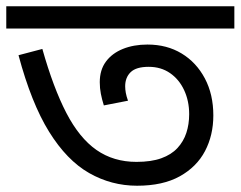

<svg xmlns="http://www.w3.org/2000/svg" viewBox="-30 -642 767 612"><path d="M407 -50Q325 -50 254 -90.5Q183 -131 126.5 -222Q70 -313 29 -466L105 -486Q140 -362 181.5 -282Q223 -202 277.5 -164Q332 -126 405 -126Q452 -126 484 -137.5Q516 -149 535.5 -170Q555 -191 564 -218.5Q573 -246 573 -278Q573 -320 557 -354.5Q541 -389 512 -409Q483 -429 444 -429Q404 -429 386.5 -412Q369 -395 369 -367Q369 -357 371 -346Q373 -335 378 -321L301 -306Q295 -325 291.5 -343Q288 -361 288 -380Q288 -419 307.5 -445.5Q327 -472 361.5 -486Q396 -500 440 -500Q502 -500 549 -471.5Q596 -443 623 -392Q650 -341 650 -274Q650 -211 623.5 -160.5Q597 -110 543 -80Q489 -50 407 -50ZM717 -622V-551H-10V-622Z"/></svg>

Font: hexubangla05
Style: Book
Weight: 400
Designer: Jelle Bosma - Monotype Design Team
Foundry: Monotype Imaging Inc.
Version: Version 2.003